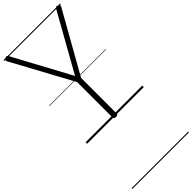

<svg xmlns="http://www.w3.org/2000/svg" viewBox="-525 -1159 1802 1802"><g transform="rotate(-45 376.0 -258.0)"><path d="M370 14Q343 14 343 -5V-476L14 -1082Q9 -1091 12.5 -1098Q16 -1105 28 -1111Q42 -1117 48.5 -1115Q55 -1113 62 -1101L370 -530L689 -1099Q697 -1113 704.5 -1115Q712 -1117 724 -1111Q737 -1105 740 -1098Q743 -1091 738 -1082L397 -477V-5Q397 14 370 14ZM0 590H752V600H0ZM0 -20H752V0H0ZM0 -505H752V-500H0ZM0 -1110H752V-1100H0Z"/></g></svg>

Font: Playwrite FR Moderne Guides
Style: Regular
Weight: 400
Designer: Veronika Burian, José Scaglione
Foundry: TypeTogether
Version: Version 1.003